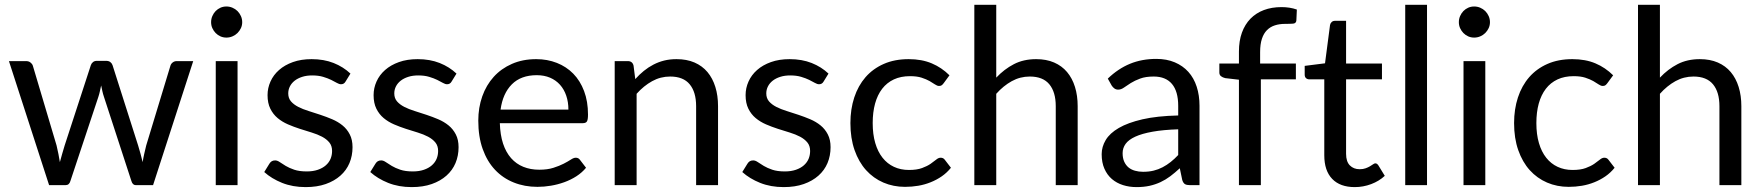

<svg xmlns="http://www.w3.org/2000/svg" viewBox="-20 -756 7196 784"><path d="M769 -506.5 605 0H534.5Q521.5 0 516.5 -17L404.5 -360.5Q400.5 -372 398 -383.8Q395.5 -395.5 393 -407Q390.5 -395.5 388 -383.8Q385.5 -372 381.5 -360L267.5 -17Q263 0 247.5 0H180.5L16.5 -506.5H86.5Q97 -506.5 104.2 -501Q111.5 -495.5 114 -488L211 -162Q219.5 -126 224.5 -94Q229 -110.5 233.8 -127.5Q238.5 -144.5 244 -162L351 -490Q353.5 -497.5 359.8 -502.5Q366 -507.5 375 -507.5H414Q424 -507.5 430.5 -502.5Q437 -497.5 439.5 -490L544 -162Q549.5 -144.5 554 -127.5Q558.5 -110.5 562.5 -94Q565 -110.5 568.8 -127.2Q572.5 -144 577 -162L676 -488Q678.5 -496 685.5 -501.2Q692.5 -506.5 702 -506.5Z M950 -506.5V0H861V-506.5ZM969 -665.5Q969 -652.5 963.8 -641.2Q958.5 -630 949.8 -621.2Q941 -612.5 929.2 -607.5Q917.5 -602.5 904.5 -602.5Q891.5 -602.5 880.2 -607.5Q869 -612.5 860.5 -621.2Q852 -630 847 -641.2Q842 -652.5 842 -665.5Q842 -678.5 847 -690.2Q852 -702 860.5 -710.8Q869 -719.5 880.2 -724.5Q891.5 -729.5 904.5 -729.5Q917.5 -729.5 929.2 -724.5Q941 -719.5 949.8 -710.8Q958.5 -702 963.8 -690.2Q969 -678.5 969 -665.5Z M1391 -423Q1385 -412 1372.5 -412Q1365 -412 1355.5 -417.5Q1346 -423 1332.2 -429.8Q1318.5 -436.5 1299.5 -442.2Q1280.5 -448 1254.5 -448Q1232 -448 1214 -442.2Q1196 -436.5 1183.2 -426.5Q1170.5 -416.5 1163.8 -403.2Q1157 -390 1157 -374.5Q1157 -355 1168.2 -342Q1179.5 -329 1198 -319.5Q1216.5 -310 1240 -302.8Q1263.5 -295.5 1288.2 -287.2Q1313 -279 1336.5 -269Q1360 -259 1378.5 -244Q1397 -229 1408.2 -207.2Q1419.5 -185.5 1419.5 -155Q1419.5 -120 1407 -90.2Q1394.5 -60.5 1370 -38.8Q1345.5 -17 1310 -4.5Q1274.5 8 1228 8Q1175 8 1132 -9.2Q1089 -26.5 1059 -53.5L1080 -87.5Q1084 -94 1089.5 -97.5Q1095 -101 1103.5 -101Q1112.5 -101 1122.5 -94Q1132.5 -87 1146.8 -78.5Q1161 -70 1181.5 -63Q1202 -56 1232.5 -56Q1258.5 -56 1278 -62.8Q1297.5 -69.5 1310.5 -81Q1323.5 -92.5 1329.8 -107.5Q1336 -122.5 1336 -139.5Q1336 -160.5 1324.8 -174.2Q1313.5 -188 1295 -197.8Q1276.5 -207.5 1252.8 -214.8Q1229 -222 1204.2 -230Q1179.5 -238 1155.8 -248.2Q1132 -258.5 1113.5 -274Q1095 -289.5 1083.8 -312.2Q1072.5 -335 1072.5 -367.5Q1072.5 -396.5 1084.5 -423.2Q1096.5 -450 1119.5 -470.2Q1142.5 -490.5 1176 -502.5Q1209.5 -514.5 1252.5 -514.5Q1302.5 -514.5 1342.2 -498.8Q1382 -483 1411 -455.5Z M1824 -423Q1818 -412 1805.5 -412Q1798 -412 1788.5 -417.5Q1779 -423 1765.2 -429.8Q1751.5 -436.5 1732.5 -442.2Q1713.5 -448 1687.5 -448Q1665 -448 1647 -442.2Q1629 -436.5 1616.2 -426.5Q1603.5 -416.5 1596.8 -403.2Q1590 -390 1590 -374.5Q1590 -355 1601.2 -342Q1612.5 -329 1631 -319.5Q1649.5 -310 1673 -302.8Q1696.5 -295.5 1721.2 -287.2Q1746 -279 1769.5 -269Q1793 -259 1811.5 -244Q1830 -229 1841.2 -207.2Q1852.5 -185.5 1852.5 -155Q1852.5 -120 1840 -90.2Q1827.5 -60.5 1803 -38.8Q1778.5 -17 1743 -4.5Q1707.5 8 1661 8Q1608 8 1565 -9.2Q1522 -26.5 1492 -53.5L1513 -87.5Q1517 -94 1522.5 -97.5Q1528 -101 1536.5 -101Q1545.5 -101 1555.5 -94Q1565.5 -87 1579.8 -78.5Q1594 -70 1614.5 -63Q1635 -56 1665.5 -56Q1691.5 -56 1711 -62.8Q1730.5 -69.5 1743.5 -81Q1756.5 -92.5 1762.8 -107.5Q1769 -122.5 1769 -139.5Q1769 -160.5 1757.8 -174.2Q1746.5 -188 1728 -197.8Q1709.5 -207.5 1685.8 -214.8Q1662 -222 1637.2 -230Q1612.5 -238 1588.8 -248.2Q1565 -258.5 1546.5 -274Q1528 -289.5 1516.8 -312.2Q1505.5 -335 1505.5 -367.5Q1505.5 -396.5 1517.5 -423.2Q1529.5 -450 1552.5 -470.2Q1575.5 -490.5 1609 -502.5Q1642.5 -514.5 1685.5 -514.5Q1735.5 -514.5 1775.2 -498.8Q1815 -483 1844 -455.5Z M2301 -308.5Q2301 -339.5 2292.2 -365.2Q2283.5 -391 2266.8 -409.8Q2250 -428.5 2226 -438.8Q2202 -449 2171.5 -449Q2107.5 -449 2070.2 -411.8Q2033 -374.5 2024 -308.5ZM2373 -71Q2356.5 -51 2333.5 -36.2Q2310.5 -21.5 2284.2 -12Q2258 -2.5 2230 2.2Q2202 7 2174.5 7Q2122 7 2077.8 -10.8Q2033.5 -28.5 2001.2 -62.8Q1969 -97 1951 -147.5Q1933 -198 1933 -263.5Q1933 -316.5 1949.2 -362.5Q1965.5 -408.5 1996 -442.2Q2026.5 -476 2070.5 -495.2Q2114.5 -514.5 2169.5 -514.5Q2215 -514.5 2253.8 -499.2Q2292.5 -484 2320.8 -455.2Q2349 -426.5 2365 -384.2Q2381 -342 2381 -288Q2381 -267 2376.5 -260Q2372 -253 2359.5 -253H2021Q2022.5 -205 2034.2 -169.5Q2046 -134 2067 -110.2Q2088 -86.5 2117 -74.8Q2146 -63 2182 -63Q2215.5 -63 2239.8 -70.8Q2264 -78.5 2281.5 -87.5Q2299 -96.5 2310.8 -104.2Q2322.5 -112 2331 -112Q2342 -112 2348 -103.5Z M2574 -433Q2590.5 -451.5 2609 -466.5Q2627.5 -481.5 2648.2 -492.2Q2669 -503 2692.2 -508.8Q2715.5 -514.5 2742.5 -514.5Q2784 -514.5 2815.8 -500.8Q2847.5 -487 2868.8 -461.8Q2890 -436.5 2901 -401Q2912 -365.5 2912 -322.5V0H2822.5V-322.5Q2822.5 -380 2796.2 -411.8Q2770 -443.5 2716.5 -443.5Q2677 -443.5 2642.8 -424.5Q2608.5 -405.5 2579.5 -373V0H2490V-506.5H2543.5Q2562.5 -506.5 2567 -488Z M3343 -423Q3337 -412 3324.5 -412Q3317 -412 3307.5 -417.5Q3298 -423 3284.2 -429.8Q3270.5 -436.5 3251.5 -442.2Q3232.5 -448 3206.5 -448Q3184 -448 3166 -442.2Q3148 -436.5 3135.2 -426.5Q3122.5 -416.5 3115.8 -403.2Q3109 -390 3109 -374.5Q3109 -355 3120.2 -342Q3131.5 -329 3150 -319.5Q3168.5 -310 3192 -302.8Q3215.5 -295.5 3240.2 -287.2Q3265 -279 3288.5 -269Q3312 -259 3330.5 -244Q3349 -229 3360.2 -207.2Q3371.5 -185.5 3371.5 -155Q3371.5 -120 3359 -90.2Q3346.5 -60.5 3322 -38.8Q3297.5 -17 3262 -4.5Q3226.5 8 3180 8Q3127 8 3084 -9.2Q3041 -26.5 3011 -53.5L3032 -87.5Q3036 -94 3041.5 -97.5Q3047 -101 3055.5 -101Q3064.5 -101 3074.5 -94Q3084.5 -87 3098.8 -78.5Q3113 -70 3133.5 -63Q3154 -56 3184.5 -56Q3210.5 -56 3230 -62.8Q3249.5 -69.5 3262.5 -81Q3275.5 -92.5 3281.8 -107.5Q3288 -122.5 3288 -139.5Q3288 -160.5 3276.8 -174.2Q3265.5 -188 3247 -197.8Q3228.5 -207.5 3204.8 -214.8Q3181 -222 3156.2 -230Q3131.5 -238 3107.8 -248.2Q3084 -258.5 3065.5 -274Q3047 -289.5 3035.8 -312.2Q3024.5 -335 3024.5 -367.5Q3024.5 -396.5 3036.5 -423.2Q3048.5 -450 3071.5 -470.2Q3094.5 -490.5 3128 -502.5Q3161.5 -514.5 3204.5 -514.5Q3254.5 -514.5 3294.2 -498.8Q3334 -483 3363 -455.5Z M3833.5 -416.5Q3829.5 -411 3825.5 -408Q3821.5 -405 3814.5 -405Q3807 -405 3798 -411.2Q3789 -417.5 3775.8 -425Q3762.5 -432.5 3743.2 -438.8Q3724 -445 3696 -445Q3658.5 -445 3630 -431.8Q3601.5 -418.5 3582.2 -393.5Q3563 -368.5 3553.2 -333Q3543.5 -297.5 3543.5 -253.5Q3543.5 -207.5 3554 -171.8Q3564.5 -136 3583.8 -111.8Q3603 -87.5 3630.2 -74.8Q3657.5 -62 3691.5 -62Q3724 -62 3745 -69.8Q3766 -77.5 3779.8 -87Q3793.5 -96.5 3802.8 -104.2Q3812 -112 3821 -112Q3832 -112 3838 -103.5L3863 -71Q3846.5 -50.5 3825.5 -36Q3804.5 -21.5 3780.2 -11.8Q3756 -2 3729.5 2.5Q3703 7 3675.5 7Q3628 7 3587.2 -10.5Q3546.5 -28 3516.5 -61.2Q3486.5 -94.5 3469.5 -143Q3452.5 -191.5 3452.5 -253.5Q3452.5 -310 3468.2 -358Q3484 -406 3514.2 -440.8Q3544.5 -475.5 3588.8 -495Q3633 -514.5 3690.5 -514.5Q3744 -514.5 3784.8 -497.2Q3825.5 -480 3857 -448.5Z M4048 -439Q4080.5 -473.5 4120 -494Q4159.5 -514.5 4211 -514.5Q4252.5 -514.5 4284.2 -500.8Q4316 -487 4337.2 -461.8Q4358.5 -436.5 4369.5 -401Q4380.5 -365.5 4380.5 -322.5V0H4291V-322.5Q4291 -380 4264.8 -411.8Q4238.5 -443.5 4185 -443.5Q4145.5 -443.5 4111.2 -424.5Q4077 -405.5 4048 -373V0H3958.5V-736.5H4048Z M4791 -228Q4729.5 -226 4686.2 -218.2Q4643 -210.5 4615.8 -198Q4588.5 -185.5 4576.2 -168.5Q4564 -151.5 4564 -130.5Q4564 -110.5 4570.5 -96Q4577 -81.5 4588.2 -72.2Q4599.5 -63 4614.8 -58.8Q4630 -54.5 4647.5 -54.5Q4671 -54.5 4690.5 -59.2Q4710 -64 4727.2 -73Q4744.5 -82 4760.2 -94.5Q4776 -107 4791 -123ZM4503.5 -435Q4545.5 -475.5 4594 -495.5Q4642.5 -515.5 4701.5 -515.5Q4744 -515.5 4777 -501.5Q4810 -487.5 4832.5 -462.5Q4855 -437.5 4866.5 -402Q4878 -366.5 4878 -324V0H4838.5Q4825.5 0 4818.5 -4.2Q4811.5 -8.5 4807.5 -21L4797.5 -69Q4777.5 -50.5 4758.5 -36.2Q4739.5 -22 4718.5 -12.2Q4697.5 -2.5 4673.8 2.8Q4650 8 4621 8Q4591.5 8 4565.5 -0.2Q4539.5 -8.5 4520.2 -25Q4501 -41.5 4489.8 -66.8Q4478.5 -92 4478.5 -126.5Q4478.5 -156.5 4495 -184.2Q4511.5 -212 4548.5 -233.5Q4585.5 -255 4645 -268.8Q4704.5 -282.5 4791 -284.5V-324Q4791 -383 4765.5 -413.2Q4740 -443.5 4691 -443.5Q4658 -443.5 4635.8 -435.2Q4613.5 -427 4597.2 -416.8Q4581 -406.5 4569.2 -398.2Q4557.5 -390 4546 -390Q4537 -390 4530.5 -394.8Q4524 -399.5 4519.5 -406.5Z M5039 0V-430.5L4983 -437Q4972.5 -439.5 4965.8 -444.8Q4959 -450 4959 -460V-496.5H5039V-545.5Q5039 -589 5051.2 -622.8Q5063.5 -656.5 5086.2 -679.8Q5109 -703 5141 -715Q5173 -727 5213 -727Q5247 -727 5275.5 -717L5273.5 -672.5Q5272.5 -660.5 5260.2 -659.5Q5248 -658.5 5227.5 -658.5Q5204.5 -658.5 5185.8 -652.5Q5167 -646.5 5153.5 -633Q5140 -619.5 5132.8 -597.5Q5125.5 -575.5 5125.5 -543V-496.5H5271.5V-432H5128.5V0Z M5512 8Q5452 8 5419.8 -25.5Q5387.5 -59 5387.5 -122V-432H5326.5Q5318.5 -432 5313 -436.8Q5307.5 -441.5 5307.5 -451.5V-487L5390.5 -497.5L5411 -654Q5412.5 -661.5 5417.8 -666.2Q5423 -671 5431.5 -671H5476.5V-496.5H5623V-432H5476.5V-128Q5476.5 -96 5492 -80.5Q5507.5 -65 5532 -65Q5546 -65 5556.2 -68.8Q5566.5 -72.5 5574 -77Q5581.5 -81.5 5586.8 -85.2Q5592 -89 5596 -89Q5603 -89 5608.5 -80.5L5634.5 -38Q5611.5 -16.5 5579 -4.2Q5546.5 8 5512 8Z M5807 -736.5V0H5718V-736.5Z M6045 -506.5V0H5956V-506.5ZM6064 -665.5Q6064 -652.5 6058.8 -641.2Q6053.5 -630 6044.8 -621.2Q6036 -612.5 6024.2 -607.5Q6012.5 -602.5 5999.5 -602.5Q5986.5 -602.5 5975.2 -607.5Q5964 -612.5 5955.5 -621.2Q5947 -630 5942 -641.2Q5937 -652.5 5937 -665.5Q5937 -678.5 5942 -690.2Q5947 -702 5955.5 -710.8Q5964 -719.5 5975.2 -724.5Q5986.5 -729.5 5999.5 -729.5Q6012.5 -729.5 6024.2 -724.5Q6036 -719.5 6044.8 -710.8Q6053.5 -702 6058.8 -690.2Q6064 -678.5 6064 -665.5Z M6543.5 -416.5Q6539.5 -411 6535.5 -408Q6531.5 -405 6524.5 -405Q6517 -405 6508 -411.2Q6499 -417.5 6485.8 -425Q6472.5 -432.5 6453.2 -438.8Q6434 -445 6406 -445Q6368.5 -445 6340 -431.8Q6311.5 -418.5 6292.2 -393.5Q6273 -368.5 6263.2 -333Q6253.5 -297.5 6253.5 -253.5Q6253.5 -207.5 6264 -171.8Q6274.5 -136 6293.8 -111.8Q6313 -87.5 6340.2 -74.8Q6367.5 -62 6401.5 -62Q6434 -62 6455 -69.8Q6476 -77.5 6489.8 -87Q6503.5 -96.5 6512.8 -104.2Q6522 -112 6531 -112Q6542 -112 6548 -103.5L6573 -71Q6556.5 -50.5 6535.5 -36Q6514.5 -21.5 6490.2 -11.8Q6466 -2 6439.5 2.5Q6413 7 6385.5 7Q6338 7 6297.2 -10.5Q6256.5 -28 6226.5 -61.2Q6196.5 -94.5 6179.5 -143Q6162.5 -191.5 6162.5 -253.5Q6162.5 -310 6178.2 -358Q6194 -406 6224.2 -440.8Q6254.5 -475.5 6298.8 -495Q6343 -514.5 6400.5 -514.5Q6454 -514.5 6494.8 -497.2Q6535.5 -480 6567 -448.5Z M6758 -439Q6790.5 -473.5 6830 -494Q6869.5 -514.5 6921 -514.5Q6962.5 -514.5 6994.2 -500.8Q7026 -487 7047.2 -461.8Q7068.5 -436.5 7079.5 -401Q7090.5 -365.5 7090.5 -322.5V0H7001V-322.5Q7001 -380 6974.8 -411.8Q6948.5 -443.5 6895 -443.5Q6855.5 -443.5 6821.2 -424.5Q6787 -405.5 6758 -373V0H6668.5V-736.5H6758Z"/></svg>

Font: TypoPRO Lato
Style: Regular
Weight: 400
Designer: Lukasz Dziedzic with Adam Twardoch and Botio Nikoltchev
Foundry: tyPoland Lukasz Dziedzic
Version: Version 2.010; 2014-09-01; http://www.latofonts.com/